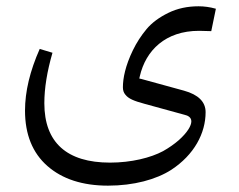

<svg xmlns="http://www.w3.org/2000/svg" viewBox="-20 -352 760 611"><path d="M613.3 -253.9C624 -253.9 637.2 -253.4 652.3 -252.9L667 -324.2C647.9 -329.6 629.4 -332 611.8 -332C576.7 -332 544.4 -325.2 515.6 -311C486.8 -296.9 463.4 -279.8 446.3 -259.3C429.2 -238.8 414.6 -216.3 402.8 -191.9C378.9 -142.6 371.1 -103 371.1 -74.2C371.1 -64.9 373.5 -57.1 378.9 -50.8C388.7 -38.1 405.8 -30.8 440.4 -21.5L566.9 13.2C578.1 15.6 588.9 21.5 588.9 34.2C588.9 47.9 576.7 69.3 548.8 94.2C534.7 106.4 518.1 118.2 499 128.9C460 149.9 397.9 165.5 330.1 165.5C192.9 165.5 121.1 101.6 121.1 -23.4C121.1 -71.8 129.9 -125 147 -184.1L106.4 -196.3C75.2 -126 59.6 -60.5 59.6 0C59.6 75.7 83.5 134.8 130.9 176.3C178.2 217.8 242.7 238.8 323.7 238.8C405.8 238.8 477.1 219.2 524.9 188.5C598.1 140.6 634.3 71.8 634.3 4.9C634.3 -27.8 611.3 -50.8 565.4 -63.5L430.2 -100.6L423.3 -102.1L424.8 -108.9C443.8 -191.9 506.8 -253.9 613.3 -253.9Z"/></svg>

Font: Sahel Light
Style: Regular
Weight: 300
Foundry: Saber Rastikerdar (saber.rastikerdar@gmail.com)
Version: Version 3.4.0